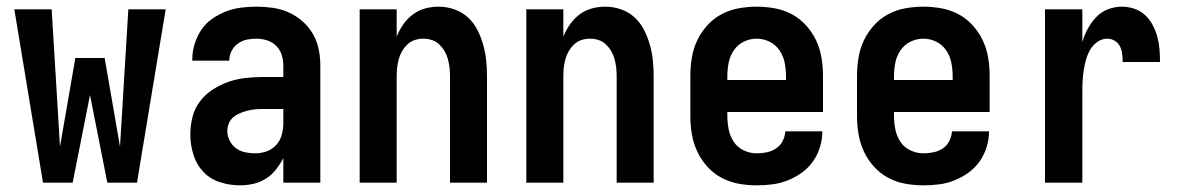

<svg xmlns="http://www.w3.org/2000/svg" viewBox="-20 -548 3540 576"><path d="M109 0 23 -520H135L160 -108L206 -374H294L340 -108L365 -520H477L391 0H302L250 -263L198 0Z M700 8Q669 8 639.5 -1.5Q610 -11 589.5 -33Q569 -55 560 -84.5Q551 -114 551 -144Q551 -171 557.5 -197Q564 -223 580 -244Q596 -265 618.5 -279.5Q641 -294 665.5 -302.5Q690 -311 716.5 -314Q743 -317 769 -317H830V-351Q830 -368 825 -383.5Q820 -399 808.5 -410.5Q797 -422 781 -427Q765 -432 749 -432Q734 -432 720 -429Q706 -426 694 -417.5Q682 -409 675 -395.5Q668 -382 668 -368V-366H557V-371Q557 -394 564 -416.5Q571 -439 584 -458.5Q597 -478 616.5 -491.5Q636 -505 657.5 -513.5Q679 -522 702.5 -525Q726 -528 749 -528Q774 -528 798.5 -524.5Q823 -521 845.5 -511Q868 -501 887 -484.5Q906 -468 918.5 -446.5Q931 -425 936 -400.5Q941 -376 941 -351V0H830V-74Q821 -56 808 -39.5Q795 -23 777.5 -12Q760 -1 740 3.5Q720 8 700 8ZM746 -88Q763 -88 780 -94Q797 -100 809 -113.5Q821 -127 825.5 -144.5Q830 -162 830 -180V-221H769Q757 -221 745.5 -220Q734 -219 722.5 -216Q711 -213 700 -208.5Q689 -204 680 -196.5Q671 -189 666.5 -178Q662 -167 662 -155Q662 -140 669 -126Q676 -112 688.5 -103Q701 -94 716 -91Q731 -88 746 -88Z M1059 0V-520H1170V-438Q1178 -458 1190 -475Q1202 -492 1218.5 -504.5Q1235 -517 1255 -522.5Q1275 -528 1296 -528Q1320 -528 1343 -520Q1366 -512 1383.5 -496Q1401 -480 1412 -458.5Q1423 -437 1429.5 -414Q1436 -391 1438.5 -367.5Q1441 -344 1441 -320V0H1330V-320Q1330 -333 1328.5 -346Q1327 -359 1323.5 -371.5Q1320 -384 1313.5 -395Q1307 -406 1297.5 -415Q1288 -424 1275.5 -428Q1263 -432 1250 -432Q1237 -432 1224.5 -428Q1212 -424 1202.5 -415Q1193 -406 1186.5 -395Q1180 -384 1176.5 -371.5Q1173 -359 1171.5 -346Q1170 -333 1170 -320V0Z M1559 0V-520H1670V-438Q1678 -458 1690 -475Q1702 -492 1718.5 -504.5Q1735 -517 1755 -522.5Q1775 -528 1796 -528Q1820 -528 1843 -520Q1866 -512 1883.5 -496Q1901 -480 1912 -458.5Q1923 -437 1929.5 -414Q1936 -391 1938.5 -367.5Q1941 -344 1941 -320V0H1830V-320Q1830 -333 1828.5 -346Q1827 -359 1823.5 -371.5Q1820 -384 1813.5 -395Q1807 -406 1797.5 -415Q1788 -424 1775.5 -428Q1763 -432 1750 -432Q1737 -432 1724.5 -428Q1712 -424 1702.5 -415Q1693 -406 1686.5 -395Q1680 -384 1676.5 -371.5Q1673 -359 1671.5 -346Q1670 -333 1670 -320V0Z M2250 8Q2222 8 2195 3Q2168 -2 2144 -15Q2120 -28 2101.5 -48.5Q2083 -69 2071.5 -94Q2060 -119 2055.5 -146Q2051 -173 2051 -200V-320Q2051 -347 2055.5 -374.5Q2060 -402 2071.5 -426.5Q2083 -451 2101.5 -471.5Q2120 -492 2144 -505Q2168 -518 2195.5 -523Q2223 -528 2250 -528Q2277 -528 2304.5 -523Q2332 -518 2356 -505Q2380 -492 2398.5 -471.5Q2417 -451 2428.5 -426.5Q2440 -402 2444.5 -374.5Q2449 -347 2449 -320V-212H2162V-200Q2162 -180 2166 -160Q2170 -140 2181 -123Q2192 -106 2211 -97Q2230 -88 2250 -88Q2265 -88 2280 -91Q2295 -94 2308 -102.5Q2321 -111 2328 -125Q2335 -139 2336 -154H2447Q2447 -130 2440 -107Q2433 -84 2419 -64Q2405 -44 2385.5 -30Q2366 -16 2343.5 -7Q2321 2 2297.5 5Q2274 8 2250 8ZM2162 -308H2338V-320Q2338 -340 2334 -360Q2330 -380 2318.5 -397Q2307 -414 2288.5 -423Q2270 -432 2250 -432Q2230 -432 2211.5 -423Q2193 -414 2181.5 -397Q2170 -380 2166 -360Q2162 -340 2162 -320Z M2750 8Q2722 8 2695 3Q2668 -2 2644 -15Q2620 -28 2601.5 -48.5Q2583 -69 2571.5 -94Q2560 -119 2555.5 -146Q2551 -173 2551 -200V-320Q2551 -347 2555.5 -374.5Q2560 -402 2571.5 -426.5Q2583 -451 2601.5 -471.5Q2620 -492 2644 -505Q2668 -518 2695.5 -523Q2723 -528 2750 -528Q2777 -528 2804.5 -523Q2832 -518 2856 -505Q2880 -492 2898.5 -471.5Q2917 -451 2928.5 -426.5Q2940 -402 2944.5 -374.5Q2949 -347 2949 -320V-212H2662V-200Q2662 -180 2666 -160Q2670 -140 2681 -123Q2692 -106 2711 -97Q2730 -88 2750 -88Q2765 -88 2780 -91Q2795 -94 2808 -102.5Q2821 -111 2828 -125Q2835 -139 2836 -154H2947Q2947 -130 2940 -107Q2933 -84 2919 -64Q2905 -44 2885.5 -30Q2866 -16 2843.5 -7Q2821 2 2797.5 5Q2774 8 2750 8ZM2662 -308H2838V-320Q2838 -340 2834 -360Q2830 -380 2818.5 -397Q2807 -414 2788.5 -423Q2770 -432 2750 -432Q2730 -432 2711.5 -423Q2693 -414 2681.5 -397Q2670 -380 2666 -360Q2662 -340 2662 -320Z M3115 0V-520H3227V-422Q3233 -443 3243.5 -462Q3254 -481 3268.5 -496.5Q3283 -512 3303.5 -520Q3324 -528 3345 -528Q3364 -528 3382.5 -522Q3401 -516 3415 -503Q3429 -490 3438 -473Q3447 -456 3452 -437.5Q3457 -419 3458.5 -400Q3460 -381 3460 -362H3348Q3348 -374 3346.5 -386Q3345 -398 3340 -408.5Q3335 -419 3324.5 -425.5Q3314 -432 3302 -432Q3286 -432 3272.5 -422.5Q3259 -413 3251 -399.5Q3243 -386 3238.5 -370.5Q3234 -355 3231.5 -339Q3229 -323 3228 -307.5Q3227 -292 3227 -276V0Z"/></svg>

Font: Iosevka Custom
Style: Bold
Weight: 700
Monospace: yes
Designer: Belleve Invis
Foundry: Belleve Invis
Version: Version 30.3.3; ttfautohint (v1.8.3)